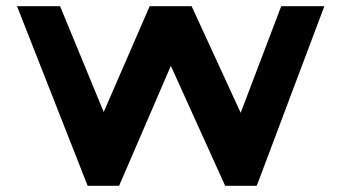

<svg xmlns="http://www.w3.org/2000/svg" viewBox="-20 -600 1099 620"><path d="M263 0 35 -580H174L314.9 -238.3L463.3 -580H598.8L757.2 -235.8L888.1 -580H1027.4L809.1 0H707.1L531.7 -387.3L364.6 0Z"/></svg>

Font: Orbitron
Style: Regular
Weight: 400
Designer: Matt McInerney
Foundry: The League of Moveable Type
Version: Version 2.001